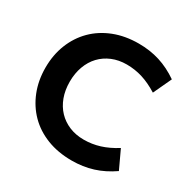

<svg xmlns="http://www.w3.org/2000/svg" viewBox="-155 -824 968 979"><g transform="rotate(30 329.0 -334.0)"><path d="M390 10Q309 10 244 -15.5Q179 -41 133.5 -87Q88 -133 63 -196Q38 -259 38 -334Q38 -409 63 -472Q88 -535 134 -581Q180 -627 245 -652.5Q310 -678 390 -678Q456 -678 513.5 -660Q571 -642 626 -604L576 -497Q528 -527 483 -541Q438 -555 390 -555Q343 -555 304.5 -539Q266 -523 238.5 -494Q211 -465 196 -424Q181 -383 181 -334Q181 -284 196 -243.5Q211 -203 238.5 -174Q266 -145 304.5 -129Q343 -113 390 -113Q438 -113 483 -127Q528 -141 576 -171L626 -64Q571 -26 513.5 -8Q456 10 390 10Z"/></g></svg>

Font: Celebes
Style: Bold
Weight: 700
Designer: Anugrah Pasau
Foundry: Lafontype
Version: Version 1.000; ttfautohint (v1.8.4)